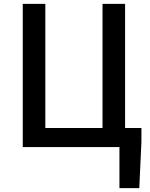

<svg xmlns="http://www.w3.org/2000/svg" viewBox="-20 -756 772 987"><path d="M97 -736H213V-98H507V-736H623V-98H707V-27L696 211H594V0H97Z"/></svg>

Font: Kinto Sans Med
Style: Regular
Weight: 500
Designer: Authors: Ryoko NISHIZUKA  (kana & ideographs); Paul D. Hunt (Latin, Greek & Cyrillic); Wenlong ZHANG  (bopomofo); Sandol
Foundry: Adobe Systems Incorporated, ookami Inc.
Version: Version 0.001